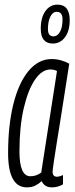

<svg xmlns="http://www.w3.org/2000/svg" viewBox="-20 -799 322 829"><path d="M204 10Q172 10 160 -17Q147 -5 132 2.5Q117 10 96 10Q15 10 15 -138Q15 -259 38 -350.5Q61 -442 103.5 -493Q146 -544 203 -544Q224 -544 243.5 -538.5Q263 -533 279 -524Q259 -394 245.5 -309.5Q232 -225 224 -175.5Q216 -126 212.5 -101.5Q209 -77 208 -68.5Q207 -60 207 -58Q207 -36 226 -36Q236 -36 252 -43V-3Q230 10 204 10ZM158 -54 226 -492Q215 -499 198 -499Q161 -499 131 -455Q101 -411 82.5 -331.5Q64 -252 64 -145Q64 -38 111 -38Q137 -38 158 -54ZM208 -611Q156 -611 156 -675Q156 -723 176 -751Q196 -779 228 -779Q281 -779 281 -712Q281 -665 260.5 -638Q240 -611 208 -611ZM211 -642Q228 -642 239 -661.5Q250 -681 250 -715Q250 -748 225 -748Q208 -748 197.5 -727.5Q187 -707 187 -673Q187 -642 211 -642Z"/></svg>

Font: Georama ExtraCondensed Light
Style: Italic
Weight: 300
Width: 2
Italic angle: -9°
Designer: Jean-Baptiste Levee
Foundry: Production Type
Version: Version 1.000